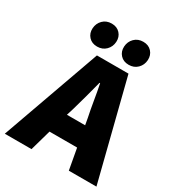

<svg xmlns="http://www.w3.org/2000/svg" viewBox="-226 -973 1009 1096"><g transform="rotate(30 278.5 -425.0)"><path d="M346 -271 338 -316Q328 -363 319 -418Q310 -473 300 -522H296Q283 -472 268.5 -417.5Q254 -363 240 -316L226 -271ZM370 -138H188L149 0H-27L205 -650H413L577 0H395ZM180 -694Q145 -694 124.5 -716.5Q104 -739 106 -772Q108 -805 130.5 -827.5Q153 -850 188 -850Q223 -850 243.5 -827.5Q264 -805 262 -772Q260 -739 237.5 -716.5Q215 -694 180 -694ZM388 -694Q353 -694 332.5 -716.5Q312 -739 314 -772Q316 -805 338.5 -827.5Q361 -850 396 -850Q431 -850 451.5 -827.5Q472 -805 470 -772Q468 -739 445.5 -716.5Q423 -694 388 -694Z"/></g></svg>

Font: Kilde Sans Black
Style: Regular
Weight: 900
Italic angle: -3°
Designer: Paul D. Hunt
Foundry: Adobe Systems Incorporated
Version: Version 1.050;PS Version 1.000;hotconv 1.0.70;makeotf.lib2.5